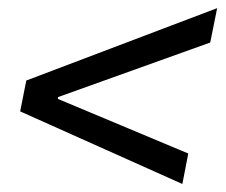

<svg xmlns="http://www.w3.org/2000/svg" viewBox="-20 -544 558 474"><path d="M29.8 -269 44.9 -345.2 516.1 -523.9 499 -439 123 -304.2V-299.8L444.8 -165L430.2 -89.8Z"/></svg>

Font: Reddit Sans Chocolate
Style: Italic
Weight: 400
Italic angle: -11.25°
Designer: Stephen Hutchings
Version: Version 1.013